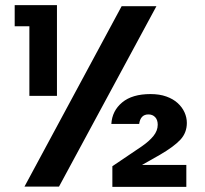

<svg xmlns="http://www.w3.org/2000/svg" viewBox="-20 -724 797 745"><path d="M452 -700H587L209 0H75ZM94 -622H37V-704H201V-352H94ZM412 -243Q415 -294 454 -326.5Q493 -359 564 -359Q599 -359 625.5 -349.5Q652 -340 669.5 -324Q687 -308 696 -288Q705 -268 705 -247Q705 -209 680 -182Q655 -155 600 -123L531 -84H703V1H416V-79L530 -156Q559 -176 575.5 -196.5Q592 -217 592 -240Q592 -259 582 -269.5Q572 -280 556 -280Q525 -280 520 -243Z"/></svg>

Font: Poppins SemiBold
Style: Regular
Weight: 600
Designer: Ninad Kale (Devanagari), Jonny Pinhorn (Latin)
Foundry: Indian Type Foundry
Version: Version 3.002 2017